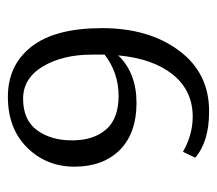

<svg xmlns="http://www.w3.org/2000/svg" viewBox="-52 -496 556 492"><g transform="rotate(-90 226.0 -250.0)"><path d="M224.1 -507.8Q305.2 -507.8 352.5 -447.3Q399.9 -386.7 399.9 -266.6Q399.9 -146.5 342.3 -69.3Q284.7 8.3 186 7.8Q108.9 7.8 67.9 -27.8L83 -59.1Q127 -34.2 172.9 -34.2Q239.7 -34.2 280.8 -85Q321.8 -135.7 330.1 -225.1Q285.2 -178.2 208 -178.2Q130.9 -178.2 87.4 -221.2Q44.9 -264.6 44.9 -336.9Q44.9 -409.2 93.8 -458.5Q142.6 -507.8 224.1 -507.8ZM332 -259.8V-293Q332 -367.2 301.8 -418Q271.5 -468.8 218.8 -468.8Q165 -468.8 138.7 -433.6Q112.3 -397.9 112.3 -343.3Q112.3 -288.6 140.1 -256.3Q168 -224.1 226.6 -224.1Q285.2 -224.1 332 -259.8Z"/></g></svg>

Font: Yrsa-Light
Style: Regular
Weight: 300
Designer: Anna Giedrys (Yrsa+Rasa design), David Brezina (Yrsa art-direction, Rasa art-direction, design)
Foundry: Rosetta Type Foundry
Version: Version 1.001;PS 1.1;hotconv 1.0.88;makeotf.lib2.5.647800